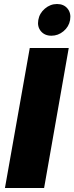

<svg xmlns="http://www.w3.org/2000/svg" viewBox="-20 -947 374 967"><path d="M4.9 0 129.9 -705.1H326.2L202.1 0ZM238.8 -767.1Q205.1 -767.1 186 -789.8Q167 -812.5 172.9 -846.2Q178.7 -880.4 206.1 -903.6Q233.4 -926.8 267.1 -926.8Q301.3 -926.8 320.1 -903.8Q338.9 -880.9 333 -846.2Q327.1 -812.5 300 -789.8Q272.9 -767.1 238.8 -767.1Z"/></svg>

Font: Poppins ExtraBold
Style: Italic
Weight: 800
Italic angle: -10°
Designer: Ninad Kale (Devanagari), Jonny Pinhorn (Latin)
Foundry: Indian Type Foundry
Version: Version 3.200;PS 1.000;hotconv 16.6.54;makeotf.lib2.5.65590